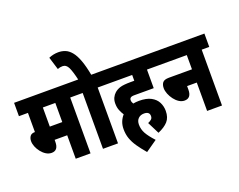

<svg xmlns="http://www.w3.org/2000/svg" viewBox="-153 -1183 2018 1622"><g transform="rotate(-20 855.5 -371.5)"><path d="M461 -502V0H328V-211H215V-193Q215 -116 155 -116Q129 -116 105.5 -130.5Q82 -145 63.5 -168.5Q45 -192 34.5 -218Q24 -244 24 -268Q24 -293 36.5 -311.5Q49 -330 81 -330V-502H0V-622H529V-502ZM327 -502H215V-330H327Z M708 -502V0H573V-502H517V-622H776V-502ZM578 -615Q559 -699 541 -736Q523 -773 490 -773Q466 -773 445 -764L410 -878Q452 -896 496 -896Q529 -896 558 -884.5Q587 -873 612.5 -842.5Q638 -812 658.5 -757Q679 -702 695 -615Z M1006 -74Q1025 -82 1037 -92.5Q1049 -103 1049 -122Q1049 -162 1000 -162Q968 -162 948 -142.5Q928 -123 928 -88Q928 -46 948.5 -8.5Q969 29 1017 81L914 153Q874 106 847 66.5Q820 27 806.5 -11.5Q793 -50 793 -96Q793 -133 805 -162.5Q817 -192 837 -214Q823 -235 812 -262Q801 -289 801 -324Q801 -353 811.5 -375Q822 -397 839 -412Q860 -431 890.5 -440.5Q921 -450 986 -450H1018V-502H764V-622H1219V-502H1151V-335H977Q961 -335 953 -332.5Q945 -330 940 -325Q933 -319 933 -306Q933 -289 944 -272Q970 -277 997 -277Q1064 -277 1104.5 -255Q1145 -233 1163 -197.5Q1181 -162 1181 -121Q1181 -61 1150 -26.5Q1119 8 1060 33Z M1207 -622H1711V-502H1643V0H1509V-255H1422V-223Q1422 -147 1361 -147Q1336 -147 1312.5 -162Q1289 -177 1270.5 -201.5Q1252 -226 1241 -253.5Q1230 -281 1230 -306Q1230 -336 1244.5 -355Q1259 -374 1302 -374H1509V-502H1207Z"/></g></svg>

Font: Noto Sans ExtraCondensed ExtraBold
Style: Regular
Weight: 800
Width: 2
Designer: Monotype Design Team
Foundry: Monotype Imaging Inc.
Version: Version 2.013; ttfautohint (v1.8.4.7-5d5b)